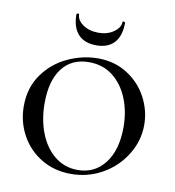

<svg xmlns="http://www.w3.org/2000/svg" viewBox="-76 -717 726 797"><g transform="rotate(10 287.0 -318.5)"><path d="M34 -232Q34 -309 74 -365.5Q114 -422 176.5 -451Q239 -480 304 -480Q374 -480 428 -445.5Q482 -411 511 -356Q540 -301 540 -241Q540 -174 504 -115.5Q468 -57 407.5 -22.5Q347 12 275 12Q205 12 150 -21Q95 -54 64.5 -110Q34 -166 34 -232ZM457 -217Q457 -283 434.5 -338Q412 -393 370 -425.5Q328 -458 270 -458Q197 -458 157 -406Q117 -354 117 -259Q117 -189 139.5 -132Q162 -75 203.5 -42Q245 -9 300 -9Q371 -9 414 -64.5Q457 -120 457 -217ZM194 -647Q194 -622 220.5 -603.5Q247 -585 286 -585Q324 -585 350.5 -604Q377 -623 377 -647Q377 -649 381 -649Q383 -649 385.5 -647.5Q388 -646 388 -645Q388 -590 362 -561Q336 -532 286 -532Q236 -532 209.5 -561Q183 -590 183 -645Q183 -648 188.5 -648.5Q194 -649 194 -647Z"/></g></svg>

Font: Cormorant SC Medium
Style: Regular
Weight: 500
Designer: Christian Thalmann (Catharsis Fonts)
Foundry: Catharsis Fonts
Version: Version 4.000